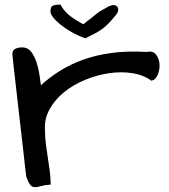

<svg xmlns="http://www.w3.org/2000/svg" viewBox="-20 -793 729 827"><path d="M33.2 -558.6Q33.2 -577.1 46.4 -583Q59.6 -588.9 75.2 -588.9Q100.6 -588.9 115.7 -567.9Q130.9 -546.9 139.2 -519Q147.5 -491.2 150.9 -464.4Q154.3 -437.5 156.2 -425.8Q192.4 -459 237.3 -487.3Q282.2 -515.6 337.4 -535.6Q392.6 -555.7 460.4 -564.9Q528.3 -574.2 612.3 -569.3Q638.7 -575.2 651.9 -558.1Q665 -541 667 -517.6Q668.9 -494.1 659.7 -471.7Q650.4 -449.2 631.8 -445.3Q597.7 -470.7 549.3 -478Q501 -485.4 448.7 -477.5Q396.5 -469.7 345.7 -448.7Q294.9 -427.7 255.4 -395.5Q215.8 -363.3 192.9 -321.3Q169.9 -279.3 173.8 -230.5Q173.8 -200.2 177.7 -171.4Q181.6 -142.6 186 -113.8Q190.4 -85 194.3 -56.2Q198.2 -27.3 198.2 2Q171.9 3.9 155.8 8.8Q139.6 13.7 128.9 13.2Q118.2 12.7 110.4 3.4Q102.5 -5.9 92.8 -34.2Q91.8 -41 87.9 -75.2Q84 -109.4 78.6 -158.2Q73.2 -207 66.4 -265.1Q59.6 -323.2 53.2 -379.4Q46.9 -435.5 41.5 -482.9Q36.1 -530.3 33.2 -558.6ZM197.3 -744.1Q197.3 -765.6 209.5 -769.5Q221.7 -773.4 240.2 -773.4Q252.9 -750 273.4 -731.4Q293.9 -712.9 338.9 -688.5Q360.4 -705.1 372.6 -714.8Q384.8 -724.6 391.6 -730Q398.4 -735.4 402.3 -738.8Q406.2 -742.2 411.6 -745.1Q417 -748 424.8 -752.4Q432.6 -756.8 448.2 -765.6Q460.9 -771.5 470.2 -771Q479.5 -770.5 484.4 -765.1Q489.3 -759.8 489.3 -751Q489.3 -742.2 482.4 -732.4Q462.9 -708 448.2 -692.9Q433.6 -677.7 418.5 -667Q403.3 -656.2 386.7 -647.9Q370.1 -639.6 347.7 -627.9Q314.5 -639.6 286.6 -655.8Q258.8 -671.9 239.3 -688Q219.7 -704.1 208.5 -718.8Q197.3 -733.4 197.3 -744.1Z"/></svg>

Font: Architects Daughter-petzku
Style: Regular
Weight: 400
Designer: Kimberly Geswein
Foundry: Kimberly Geswein
Version: Version 1.000 2010 initial release